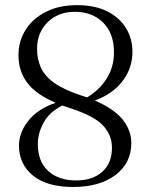

<svg xmlns="http://www.w3.org/2000/svg" viewBox="-20 -732 586 764"><path d="M271 12Q166.5 12 111 -33.5Q55.5 -79 55.5 -153Q55.5 -204.5 92.8 -251.5Q130 -298.5 201.5 -323Q122 -357 87.8 -403.5Q53.5 -450 53.5 -512Q53.5 -569 82.5 -614.2Q111.5 -659.5 163.8 -685.5Q216 -711.5 286.5 -711.5Q357.5 -711.5 406.8 -686.8Q456 -662 481.5 -620Q507 -578 507 -526Q507 -461 467.8 -409.5Q428.5 -358 357.5 -332Q434.5 -298.5 468.5 -255.8Q502.5 -213 502.5 -163Q502.5 -83.5 439.8 -35.8Q377 12 271 12ZM302 -352.5Q314.5 -348.5 326.5 -344.5Q375 -373 404.2 -419Q433.5 -465 433.5 -524Q433.5 -599 390.5 -642Q347.5 -685 278 -685Q211.5 -685 169.5 -643.5Q127.5 -602 127.5 -538Q127.5 -498 142 -464.5Q156.5 -431 194.5 -403.2Q232.5 -375.5 302 -352.5ZM130.5 -159.5Q130.5 -89 172 -51.5Q213.5 -14 283.5 -14Q348.5 -14 387 -48.5Q425.5 -83 425.5 -144.5Q425.5 -195 389.5 -233.2Q353.5 -271.5 256.5 -302.5Q242 -307 228.5 -312Q177.5 -287.5 154 -244.8Q130.5 -202 130.5 -159.5Z"/></svg>

Font: Fraunces 9pt S000 Light
Style: Regular
Weight: 300
Version: Version 1.000; ttfautohint (v1.8.3)